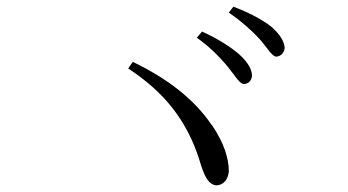

<svg xmlns="http://www.w3.org/2000/svg" viewBox="-20 -728 1040 574"><path d="M709 -476.6Q699.2 -476.6 680.7 -502.9Q668 -519.5 661.1 -528.3Q617.2 -581.1 568.4 -615.2L584 -633.8Q655.3 -600.6 696.3 -564.5Q733.4 -530.3 733.4 -501Q730.5 -478.5 709 -476.6ZM806.6 -558.6Q795.9 -558.6 777.3 -585Q764.6 -601.6 756.8 -610.4Q717.8 -653.3 664.1 -690.4L677.7 -708Q748 -681.6 792 -647.5Q830.1 -613.3 831.1 -584Q827.1 -561.5 806.6 -558.6ZM363.3 -523.4 377 -543Q536.1 -466.8 611.3 -356.4Q615.2 -352.5 617.2 -348.6Q664.1 -277.3 664.1 -214.8Q659.2 -177.7 628.9 -173.8Q603.5 -173.8 587.9 -214.8Q583 -226.6 579.1 -240.2Q536.1 -385.7 423.8 -478.5Q395.5 -502 363.3 -523.4Z"/></svg>

Font: GenYoMin JP Light
Style: Regular
Weight: 300
Version: Version 1.001;PS 1;hotconv 16.6.51;makeotf.lib2.5.65220 DEVE